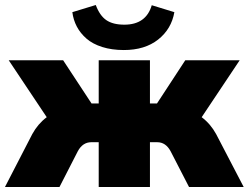

<svg xmlns="http://www.w3.org/2000/svg" viewBox="-37 -752 1000 772"><path d="M460.9 -550.8Q412.6 -550.8 374 -563Q335.4 -575.2 310.8 -596.7Q286.1 -618.2 272 -645Q257.8 -671.9 253.9 -703.1L348.1 -731.9Q363.8 -689.5 390.4 -671.1Q417 -652.8 462.9 -652.8Q550.3 -652.8 573.2 -731L664.1 -703.1Q652.3 -635.3 598.9 -593Q545.4 -550.8 460.9 -550.8ZM-17.1 0 92.8 -212.9Q115.2 -253.9 150.9 -280.8L-2 -509.8H216.8L331.1 -335.9H359.9V-509.8H565.9V-335.9H594.2L708 -509.8H926.8L773.9 -280.8Q809.6 -253.9 832 -212.9L942.9 0H723.1L648.9 -144Q629.4 -180.2 595.2 -180.2H565.9V0H359.9V-180.2H330.1Q295.4 -180.2 275.9 -144L202.1 0Z"/></svg>

Font: Mulish ExtraBlack
Style: Regular
Weight: 1000
Designer: Vernon Adams
Foundry: Vernon Adams
Version: Version 3.603; ttfautohint (v1.8.3)